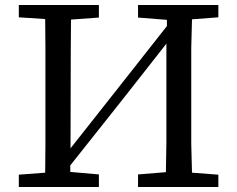

<svg xmlns="http://www.w3.org/2000/svg" viewBox="-20 -745 944 765"><path d="M374 0H55V-49L160 -57Q161 -115 161 -173V-553Q161 -611 160 -669L55 -676V-686V-725H374V-675L263 -667Q262 -608 262 -548Q262 -505 261 -154L441 -382L645 -641V-666L530 -675V-685V-725H850V-676L745 -668Q743 -611 742 -553V-173Q743 -116 745 -57L850 -49V0H530V-50L641 -59L643 -179Q643 -352 643 -571L460 -338L260 -86V-60L374 -50Z"/></svg>

Font: Early Summer Mincho Screen
Style: Regular
Weight: 400
Designer: GuiWonder
Version: Version 1.002